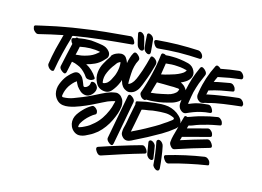

<svg xmlns="http://www.w3.org/2000/svg" viewBox="-120 -1122 1928 1415"><g transform="rotate(15 844.0 -414.0)"><path d="M1487.3 -123Q1416 -112.3 1345.7 -96.7Q1275.4 -81.1 1206.1 -60.5Q1185.5 -54.7 1204.1 -27.3Q1221.7 0 1241.2 -5.9Q1310.5 -26.4 1380.9 -41Q1451.2 -56.6 1522.5 -67.4Q1534.2 -68.4 1531.2 -82Q1529.3 -94.7 1525.4 -100.6Q1518.6 -110.4 1508.8 -117.2Q1499 -124 1487.3 -123ZM1166 -119.1Q1164.1 -129.9 1155.3 -140.6Q1146.5 -151.4 1134.8 -155.3Q1125 -158.2 1118.2 -152.3Q1111.3 -146.5 1113.3 -135.7Q1122.1 -94.7 1127 -53.7Q1132.8 -12.7 1135.7 29.3Q1135.7 40 1146.5 50.8Q1156.2 60.5 1166 64.5Q1177.7 67.4 1183.6 61.5Q1189.5 55.7 1188.5 44.9Q1185.5 3.9 1179.7 -37.1Q1174.8 -78.1 1166 -119.1ZM1110.4 -99.6Q1109.4 -112.3 1099.6 -122.1Q1090.8 -131.8 1079.1 -135.7Q1069.3 -138.7 1062.5 -132.8Q1055.7 -127.9 1057.6 -117.2Q1061.5 -95.7 1064.5 -75.2Q1067.4 -54.7 1071.3 -34.2Q1073.2 -22.5 1082 -12.7Q1090.8 -2 1102.5 1Q1113.3 3.9 1119.1 -1Q1126 -6.8 1123 -17.6Q1120.1 -38.1 1117.2 -58.6Q1114.3 -80.1 1110.4 -99.6ZM1017.6 -85.9Q939.5 -64.5 862.3 -40Q785.2 -16.6 708 9.8Q687.5 17.6 706.1 44.9Q720.7 67.4 736.3 67.4Q739.3 67.4 743.2 66.4Q820.3 40 897.5 15.6Q974.6 -8.8 1052.7 -31.2Q1073.2 -37.1 1054.7 -64.5Q1036.1 -91.8 1017.6 -85.9ZM797.9 -323.2Q798.8 -341.8 793.9 -359.4Q789.1 -377 776.4 -390.6Q768.6 -400.4 756.8 -405.3Q746.1 -411.1 733.4 -410.2Q724.6 -409.2 715.8 -407.2Q706.1 -405.3 697.3 -403.3Q663.1 -392.6 630.9 -376Q598.6 -359.4 567.4 -343.8Q551.8 -336.9 536.1 -329.1Q519.5 -322.3 503.9 -315.4Q470.7 -301.8 436.5 -289.1Q403.3 -277.3 366.2 -276.4Q352.5 -275.4 354.5 -290Q357.4 -304.7 359.4 -313.5Q364.3 -331.1 373 -348.6Q381.8 -366.2 393.6 -379.9Q398.4 -386.7 404.3 -392.6Q411.1 -399.4 417 -405.3Q420.9 -408.2 424.8 -411.1Q427.7 -414.1 431.6 -417Q431.6 -417 431.6 -416Q431.6 -416 431.6 -416Q435.5 -408.2 439.5 -399.4Q444.3 -390.6 449.2 -381.8Q461.9 -365.2 478.5 -350.6Q496.1 -335.9 517.6 -334Q543.9 -331.1 565.4 -353.5Q586.9 -375 587.9 -400.4Q587.9 -412.1 580.1 -422.9Q572.3 -433.6 562.5 -439.5Q554.7 -443.4 544.9 -442.4Q534.2 -442.4 533.2 -429.7Q533.2 -417 523.4 -405.3Q513.7 -393.6 500 -390.6Q490.2 -388.7 486.3 -398.4Q482.4 -408.2 479.5 -416Q475.6 -424.8 471.7 -434.6Q467.8 -444.3 461.9 -453.1Q453.1 -465.8 438.5 -474.6Q423.8 -483.4 407.2 -478.5Q398.4 -475.6 390.6 -469.7Q381.8 -462.9 374 -456.1Q368.2 -450.2 361.3 -443.4Q354.5 -437.5 348.6 -429.7Q326.2 -401.4 311.5 -363.3Q296.9 -325.2 305.7 -288.1Q312.5 -262.7 331.1 -243.2Q349.6 -223.6 377 -219.7Q398.4 -216.8 420.9 -220.7Q444.3 -224.6 465.8 -231.4Q504.9 -244.1 543 -260.7Q581.1 -277.3 617.2 -295.9Q634.8 -304.7 652.3 -313.5Q670.9 -322.3 688.5 -331.1Q702.1 -336.9 715.8 -340.8Q729.5 -345.7 743.2 -348.6Q743.2 -344.7 742.2 -339.8Q741.2 -335 739.3 -330.1Q736.3 -315.4 731.4 -299.8Q725.6 -285.2 720.7 -271.5Q706.1 -237.3 686.5 -208Q666 -177.7 639.6 -154.3Q624 -140.6 608.4 -128.9Q592.8 -118.2 574.2 -109.4Q565.4 -104.5 555.7 -100.6Q545.9 -96.7 536.1 -93.8Q535.2 -93.8 533.2 -93.8Q530.3 -92.8 528.3 -92.8Q526.4 -110.4 537.1 -127.9Q547.9 -145.5 558.6 -158.2Q573.2 -175.8 591.8 -191.4Q609.4 -207 629.9 -217.8Q632.8 -220.7 633.8 -225.6Q633.8 -231.4 633.8 -235.4Q632.8 -241.2 629.9 -247.1Q626 -252.9 622.1 -256.8Q615.2 -264.6 604.5 -269.5Q594.7 -274.4 584 -267.6Q568.4 -258.8 553.7 -247.1Q539.1 -235.4 526.4 -221.7Q513.7 -209 502 -193.4Q490.2 -178.7 482.4 -161.1Q474.6 -142.6 474.6 -123Q474.6 -103.5 482.4 -85.9Q492.2 -62.5 513.7 -47.9Q535.2 -33.2 560.5 -37.1Q577.1 -39.1 592.8 -45.9Q608.4 -52.7 622.1 -60.5Q638.7 -68.4 652.3 -78.1Q666 -87.9 679.7 -98.6Q706.1 -122.1 726.6 -150.4Q748 -179.7 762.7 -210.9Q775.4 -237.3 785.2 -265.6Q794.9 -294.9 797.9 -323.2ZM945.3 -804.7Q1025.4 -812.5 1103.5 -814.5Q1182.6 -815.4 1262.7 -810.5Q1273.4 -810.5 1276.4 -820.3Q1278.3 -830.1 1274.4 -837.9Q1270.5 -848.6 1260.7 -857.4Q1250 -867.2 1238.3 -868.2Q1160.2 -872.1 1080.1 -871.1Q1001 -869.1 922.9 -862.3Q896.5 -859.4 912.1 -832Q926.8 -803.7 945.3 -804.7ZM850.6 -782.2Q851.6 -770.5 861.3 -759.8Q871.1 -750 881.8 -746.1Q892.6 -743.2 898.4 -749Q904.3 -754.9 903.3 -764.6Q901.4 -788.1 899.4 -811.5Q896.5 -835 894.5 -858.4Q893.6 -869.1 883.8 -879.9Q874 -889.6 863.3 -892.6Q858.4 -894.5 855.5 -894.5Q849.6 -894.5 846.7 -891.6Q840.8 -885.7 842.8 -875Q843.8 -851.6 845.7 -828.1Q848.6 -805.7 850.6 -782.2ZM794.9 -793.9Q796.9 -783.2 805.7 -772.5Q814.5 -762.7 825.2 -758.8Q835.9 -755.9 842.8 -761.7Q849.6 -766.6 847.7 -778.3Q842.8 -796.9 838.9 -815.4Q834 -834 829.1 -852.5Q827.1 -865.2 818.4 -875Q810.5 -884.8 798.8 -888.7Q789.1 -891.6 781.2 -886.7Q774.4 -880.9 777.3 -870.1Q781.2 -851.6 785.2 -832Q790 -813.5 794.9 -793.9ZM310.5 -721.7Q310.5 -725.6 312.5 -728.5Q314.5 -731.4 318.4 -732.4Q369.1 -740.2 420.9 -748Q471.7 -754.9 523.4 -760.7Q580.1 -766.6 637.7 -772.5Q694.3 -778.3 752 -783.2Q777.3 -785.2 761.7 -813.5Q747.1 -841.8 728.5 -839.8Q633.8 -832 540 -822.3Q446.3 -812.5 352.5 -797.9Q295.9 -790 239.3 -779.3Q182.6 -769.5 127 -756.8Q102.5 -752 78.1 -746.1Q54.7 -740.2 31.2 -735.4Q21.5 -732.4 21.5 -723.6Q21.5 -721.7 22.5 -719.7Q24.4 -708 28.3 -701.2Q34.2 -692.4 44.9 -684.6Q54.7 -676.8 66.4 -678.7Q111.3 -690.4 157.2 -700.2Q203.1 -710.9 249 -719.7Q249 -719.7 249 -719.7Q249 -719.7 249 -719.7Q233.4 -662.1 218.8 -604.5Q205.1 -545.9 196.3 -487.3Q195.3 -475.6 204.1 -463.9Q212.9 -452.1 221.7 -448.2Q229.5 -442.4 239.3 -444.3Q248 -445.3 249 -457Q259.8 -521.5 275.4 -585Q291 -649.4 309.6 -711.9Q310.5 -713.9 310.5 -716.8Q311.5 -719.7 310.5 -721.7ZM822.3 -406.2Q806.6 -322.3 791 -240.2Q775.4 -157.2 759.8 -74.2Q755.9 -55.7 782.2 -36.1Q807.6 -17.6 812.5 -43.9Q828.1 -127 843.8 -210Q859.4 -293 875 -376Q878.9 -394.5 853.5 -413.1Q827.1 -432.6 822.3 -406.2ZM1653.3 -585Q1646.5 -594.7 1636.7 -601.6Q1627.9 -607.4 1615.2 -606.4Q1579.1 -602.5 1543 -597.7Q1506.8 -592.8 1470.7 -586.9Q1453.1 -585 1435.5 -581.1Q1418 -578.1 1400.4 -574.2Q1395.5 -573.2 1389.6 -572.3Q1383.8 -570.3 1377.9 -569.3Q1377.9 -570.3 1378.9 -572.3Q1378.9 -574.2 1379.9 -576.2Q1380.9 -583 1382.8 -589.8Q1383.8 -596.7 1385.7 -602.5Q1385.7 -602.5 1386.7 -602.5Q1387.7 -602.5 1387.7 -602.5Q1430.7 -616.2 1473.6 -625Q1517.6 -633.8 1561.5 -640.6Q1573.2 -642.6 1571.3 -655.3Q1568.4 -668.9 1564.5 -674.8Q1558.6 -683.6 1548.8 -691.4Q1538.1 -698.2 1526.4 -696.3Q1496.1 -691.4 1466.8 -685.5Q1437.5 -680.7 1407.2 -672.9Q1412.1 -684.6 1416 -694.3Q1420.9 -705.1 1425.8 -714.8Q1425.8 -715.8 1426.8 -715.8Q1427.7 -715.8 1428.7 -715.8Q1470.7 -724.6 1513.7 -732.4Q1556.6 -739.3 1599.6 -744.1Q1603.5 -745.1 1606.4 -749Q1608.4 -752.9 1609.4 -756.8Q1609.4 -762.7 1607.4 -768.6Q1605.5 -774.4 1602.5 -778.3Q1596.7 -788.1 1586.9 -794.9Q1577.1 -801.8 1564.5 -799.8Q1530.3 -795.9 1497.1 -791Q1463.9 -786.1 1430.7 -779.3Q1420.9 -790 1408.2 -794.9Q1395.5 -798.8 1389.6 -787.1Q1364.3 -737.3 1346.7 -684.6Q1329.1 -630.9 1320.3 -576.2Q1319.3 -569.3 1318.4 -562.5Q1317.4 -555.7 1316.4 -548.8Q1316.4 -537.1 1322.3 -525.4Q1329.1 -514.6 1339.8 -507.8Q1347.7 -502 1355.5 -501Q1362.3 -501 1372.1 -502.9Q1379.9 -504.9 1386.7 -507.8Q1393.6 -509.8 1401.4 -510.7Q1429.7 -518.6 1459 -524.4Q1488.3 -529.3 1517.6 -534.2Q1550.8 -538.1 1584 -543Q1617.2 -546.9 1650.4 -550.8Q1655.3 -550.8 1657.2 -555.7Q1659.2 -559.6 1659.2 -563.5Q1660.2 -564.5 1660.2 -566.4Q1660.2 -570.3 1658.2 -574.2Q1656.2 -580.1 1653.3 -585ZM1170.9 -539.1Q1167 -531.2 1160.2 -525.4Q1153.3 -519.5 1145.5 -514.6Q1127 -502.9 1104.5 -498Q1081.1 -492.2 1060.5 -488.3Q1040 -483.4 1019.5 -480.5Q1000 -477.5 979.5 -475.6Q985.4 -497.1 991.2 -518.6Q997.1 -540 1003.9 -561.5Q1029.3 -561.5 1054.7 -561.5Q1080.1 -560.5 1106.4 -560.5Q1119.1 -560.5 1131.8 -560.5Q1144.5 -560.5 1157.2 -558.6Q1162.1 -558.6 1164.1 -558.6Q1167 -557.6 1171.9 -556.6Q1171.9 -556.6 1173.8 -555.7Q1174.8 -555.7 1175.8 -554.7Q1175.8 -550.8 1173.8 -546.9Q1172.9 -543 1170.9 -539.1ZM1031.2 -712.9Q1052.7 -715.8 1075.2 -716.8Q1096.7 -717.8 1119.1 -715.8Q1131.8 -714.8 1143.6 -713.9Q1155.3 -711.9 1167 -710Q1172.9 -709 1178.7 -707Q1184.6 -706.1 1189.5 -705.1Q1190.4 -704.1 1191.4 -704.1Q1191.4 -704.1 1192.4 -704.1Q1191.4 -701.2 1190.4 -698.2Q1189.5 -696.3 1187.5 -694.3Q1182.6 -687.5 1174.8 -681.6Q1167 -675.8 1159.2 -671.9Q1139.6 -661.1 1117.2 -653.3Q1095.7 -646.5 1073.2 -639.6Q1059.6 -635.7 1044.9 -631.8Q1031.2 -628.9 1017.6 -626Q1021.5 -647.5 1024.4 -669.9Q1028.3 -691.4 1031.2 -712.9ZM1217.8 -569.3Q1210 -582 1198.2 -591.8Q1186.5 -600.6 1173.8 -606.4Q1183.6 -610.4 1192.4 -615.2Q1201.2 -620.1 1209 -625Q1232.4 -639.6 1243.2 -664.1Q1253.9 -688.5 1240.2 -714.8Q1224.6 -747.1 1190.4 -756.8Q1156.2 -765.6 1124 -769.5Q1095.7 -773.4 1069.3 -773.4Q1042 -774.4 1014.6 -771.5Q1012.7 -772.5 1011.7 -773.4Q1009.8 -774.4 1009.8 -775.4Q1000 -779.3 991.2 -778.3Q982.4 -777.3 980.5 -765.6Q971.7 -688.5 953.1 -611.3Q935.5 -535.2 909.2 -461.9Q905.3 -451.2 912.1 -439.5Q918 -427.7 926.8 -420.9Q931.6 -417 943.4 -413.1Q954.1 -410.2 959 -418Q992.2 -417 1025.4 -420.9Q1058.6 -423.8 1090.8 -430.7Q1117.2 -436.5 1143.6 -444.3Q1169.9 -451.2 1193.4 -466.8Q1198.2 -470.7 1203.1 -474.6Q1208 -478.5 1211.9 -484.4Q1210 -470.7 1209 -456.1Q1208 -442.4 1212.9 -429.7Q1218.8 -413.1 1236.3 -401.4Q1253.9 -389.6 1271.5 -398.4Q1283.2 -403.3 1295.9 -409.2Q1307.6 -414.1 1320.3 -418.9Q1348.6 -429.7 1377 -435.5Q1406.2 -442.4 1435.5 -444.3Q1461.9 -446.3 1446.3 -474.6Q1431.6 -502.9 1412.1 -501Q1387.7 -499 1363.3 -496.1Q1339.8 -492.2 1315.4 -485.4Q1304.7 -482.4 1293 -477.5Q1282.2 -473.6 1271.5 -468.8Q1269.5 -468.8 1268.6 -468.8Q1267.6 -467.8 1266.6 -466.8Q1267.6 -472.7 1267.6 -478.5Q1268.6 -484.4 1269.5 -490.2Q1271.5 -507.8 1275.4 -526.4Q1278.3 -543.9 1282.2 -561.5Q1292 -598.6 1304.7 -634.8Q1318.4 -669.9 1334 -704.1Q1342.8 -721.7 1318.4 -744.1Q1293 -766.6 1283.2 -746.1Q1262.7 -702.1 1247.1 -655.3Q1232.4 -608.4 1222.7 -559.6Q1221.7 -562.5 1220.7 -564.5Q1218.8 -566.4 1217.8 -569.3ZM705.1 -578.1Q703.1 -563.5 698.2 -548.8Q694.3 -534.2 687.5 -521.5Q681.6 -507.8 673.8 -494.1Q667 -481.4 656.2 -470.7Q650.4 -463.9 641.6 -460Q633.8 -455.1 624 -454.1Q623 -454.1 622.1 -454.1Q620.1 -454.1 619.1 -455.1Q618.2 -456.1 618.2 -457Q617.2 -459 617.2 -460Q611.3 -498 628.9 -536.1Q645.5 -574.2 668.9 -602.5Q674.8 -611.3 680.7 -619.1Q687.5 -627.9 696.3 -631.8Q698.2 -633.8 701.2 -634.8Q703.1 -634.8 706.1 -635.7Q709 -622.1 708 -607.4Q708 -591.8 705.1 -578.1ZM961.9 -685.5Q964.8 -698.2 959 -709Q953.1 -719.7 944.3 -725.6Q940.4 -730.5 926.8 -735.4Q913.1 -739.3 910.2 -727.5Q903.3 -700.2 895.5 -672.9Q887.7 -646.5 878.9 -619.1Q870.1 -595.7 861.3 -571.3Q852.5 -546.9 839.8 -526.4Q834 -517.6 826.2 -509.8Q818.4 -502.9 809.6 -498Q807.6 -497.1 806.6 -497.1Q804.7 -497.1 802.7 -496.1Q801.8 -503.9 801.8 -509.8Q801.8 -516.6 801.8 -526.4Q801.8 -539.1 802.7 -551.8Q802.7 -564.5 803.7 -576.2Q804.7 -603.5 811.5 -630.9Q817.4 -657.2 831.1 -681.6Q840.8 -698.2 816.4 -720.7Q792 -743.2 780.3 -722.7Q769.5 -704.1 763.7 -683.6Q756.8 -663.1 753.9 -641.6Q747.1 -662.1 734.4 -679.7Q720.7 -697.3 696.3 -697.3Q676.8 -696.3 658.2 -687.5Q638.7 -678.7 627 -664.1Q625 -662.1 625 -658.2Q624 -655.3 624 -653.3Q624 -653.3 624 -653.3Q623 -653.3 623 -653.3Q602.5 -623 585 -590.8Q567.4 -558.6 563.5 -521.5Q558.6 -482.4 578.1 -443.4Q596.7 -404.3 640.6 -398.4Q678.7 -392.6 703.1 -423.8Q727.5 -454.1 740.2 -484.4Q743.2 -491.2 746.1 -498Q748 -504.9 750 -511.7Q751 -508.8 752 -505.9Q752.9 -502 754.9 -498Q758.8 -481.4 769.5 -467.8Q780.3 -453.1 795.9 -446.3Q811.5 -437.5 827.1 -439.5Q843.8 -441.4 858.4 -450.2Q881.8 -465.8 894.5 -492.2Q907.2 -518.6 916 -543.9Q929.7 -578.1 941.4 -614.3Q952.1 -650.4 961.9 -685.5ZM1193.4 -332Q1192.4 -327.1 1184.6 -321.3Q1176.8 -316.4 1173.8 -313.5Q1164.1 -305.7 1154.3 -298.8Q1144.5 -293 1134.8 -286.1Q1105.5 -264.6 1074.2 -247.1Q1043 -228.5 1011.7 -211.9Q993.2 -202.1 976.6 -193.4Q959 -184.6 941.4 -175.8Q933.6 -171.9 926.8 -168.9Q919.9 -165 912.1 -161.1Q912.1 -162.1 912.1 -163.1Q913.1 -164.1 913.1 -165Q916 -179.7 918.9 -195.3Q921.9 -210 924.8 -224.6Q929.7 -252.9 935.5 -280.3Q941.4 -308.6 946.3 -336.9Q947.3 -338.9 970.7 -342.8Q995.1 -346.7 999 -346.7Q1013.7 -349.6 1028.3 -352.5Q1043 -354.5 1057.6 -355.5Q1084 -358.4 1114.3 -358.4Q1144.5 -359.4 1170.9 -349.6Q1175.8 -348.6 1185.5 -343.8Q1195.3 -339.8 1193.4 -332ZM1500 -429.7Q1472.7 -425.8 1445.3 -419.9Q1417 -413.1 1389.6 -406.2Q1375 -402.3 1361.3 -398.4Q1346.7 -394.5 1332 -388.7Q1322.3 -384.8 1310.5 -380.9Q1299.8 -377 1287.1 -373Q1280.3 -376 1273.4 -376Q1265.6 -376 1263.7 -368.2Q1259.8 -354.5 1255.9 -340.8Q1252 -327.1 1248 -313.5Q1248 -328.1 1240.2 -341.8Q1232.4 -355.5 1221.7 -365.2Q1203.1 -383.8 1179.7 -395.5Q1156.2 -407.2 1130.9 -412.1Q1104.5 -416 1079.1 -415Q1053.7 -414.1 1028.3 -411.1Q995.1 -407.2 962.9 -402.3Q930.7 -396.5 899.4 -388.7Q891.6 -387.7 890.6 -379.9Q889.6 -371.1 892.6 -364.3Q887.7 -336.9 881.8 -310.5Q877 -284.2 871.1 -256.8Q868.2 -243.2 866.2 -228.5Q863.3 -213.9 860.4 -199.2Q857.4 -186.5 853.5 -171.9Q850.6 -158.2 850.6 -143.6Q848.6 -125 863.3 -108.4Q877.9 -90.8 897.5 -89.8Q910.2 -88.9 922.9 -94.7Q936.5 -99.6 947.3 -106.4Q970.7 -118.2 994.1 -129.9Q1018.6 -141.6 1042 -154.3Q1089.8 -179.7 1136.7 -207Q1183.6 -234.4 1225.6 -268.6Q1229.5 -272.5 1234.4 -277.3Q1238.3 -282.2 1241.2 -287.1Q1240.2 -281.2 1238.3 -275.4Q1237.3 -269.5 1235.4 -263.7Q1228.5 -239.3 1221.7 -213.9Q1214.8 -188.5 1212.9 -162.1Q1211.9 -147.5 1226.6 -130.9Q1240.2 -113.3 1256.8 -119.1Q1318.4 -139.6 1380.9 -159.2Q1443.4 -178.7 1506.8 -196.3Q1527.3 -202.1 1508.8 -229.5Q1491.2 -256.8 1471.7 -252Q1422.9 -238.3 1374 -223.6Q1326.2 -209 1277.3 -193.4Q1279.3 -200.2 1282.2 -207Q1284.2 -213.9 1285.2 -220.7Q1336.9 -234.4 1386.7 -248Q1437.5 -261.7 1487.3 -274.4Q1499 -277.3 1497.1 -289.1Q1495.1 -300.8 1491.2 -307.6Q1485.4 -317.4 1474.6 -325.2Q1464.8 -333 1453.1 -330.1Q1416 -320.3 1378.9 -310.5Q1341.8 -300.8 1304.7 -291Q1305.7 -296.9 1307.6 -302.7Q1309.6 -307.6 1311.5 -314.5Q1326.2 -317.4 1338.9 -322.3Q1352.5 -328.1 1366.2 -333Q1380.9 -337.9 1395.5 -342.8Q1409.2 -346.7 1424.8 -350.6Q1451.2 -358.4 1479.5 -364.3Q1507.8 -370.1 1535.2 -375Q1546.9 -377 1544.9 -389.6Q1542 -403.3 1538.1 -409.2Q1532.2 -418 1522.5 -424.8Q1512.7 -432.6 1500 -429.7ZM386.7 -668Q424.8 -675.8 463.9 -676.8Q502.9 -677.7 541 -669.9Q538.1 -667 535.2 -664.1Q532.2 -661.1 528.3 -658.2Q512.7 -644.5 495.1 -634.8Q476.6 -625 457 -619.1Q436.5 -612.3 415 -608.4Q394.5 -605.5 372.1 -603.5Q376 -620.1 379.9 -635.7Q383.8 -652.3 386.7 -668ZM341.8 -463.9Q345.7 -484.4 350.6 -504.9Q354.5 -525.4 359.4 -545.9Q360.4 -546.9 371.1 -543.9Q381.8 -542 383.8 -541Q393.6 -538.1 404.3 -533.2Q414.1 -529.3 423.8 -524.4Q442.4 -513.7 458 -498Q474.6 -482.4 486.3 -463.9Q493.2 -454.1 505.9 -452.1Q517.6 -450.2 528.3 -452.1Q535.2 -453.1 545.9 -460Q557.6 -466.8 550.8 -476.6Q534.2 -502.9 512.7 -522.5Q491.2 -543 465.8 -555.7Q498 -563.5 527.3 -577.1Q556.6 -590.8 580.1 -614.3Q588.9 -622.1 598.6 -633.8Q609.4 -644.5 610.4 -657.2Q612.3 -674.8 599.6 -690.4Q587.9 -705.1 573.2 -712.9Q559.6 -719.7 544.9 -722.7Q529.3 -725.6 515.6 -727.5Q500 -730.5 485.4 -731.4Q470.7 -733.4 455.1 -734.4Q432.6 -734.4 408.2 -732.4Q384.8 -730.5 361.3 -725.6Q354.5 -728.5 348.6 -727.5Q342.8 -726.6 339.8 -720.7Q335 -719.7 331.1 -718.8Q327.1 -717.8 323.2 -716.8Q310.5 -712.9 314.5 -699.2Q317.4 -685.5 328.1 -673.8Q318.4 -628.9 307.6 -584Q297.9 -539.1 288.1 -494.1Q284.2 -475.6 310.5 -457Q335.9 -438.5 341.8 -463.9Z"/></g></svg>

Font: TroubleSide
Style: Comic
Weight: 400
Designer: Koroletov
Version: 1_5